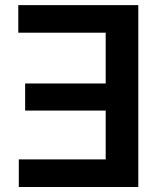

<svg xmlns="http://www.w3.org/2000/svg" viewBox="-20 -748 644 768"><path d="M533.2 -727.5V0H55.2V-110.4H402.8V-305.7H80.6V-414.1H402.8V-617.2H53.2V-727.5Z"/></svg>

Font: Inter 17pt SemiBold
Style: Regular
Weight: 600
Version: Version 4.001;git-66647c0bb